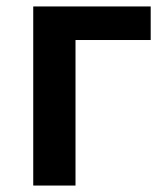

<svg xmlns="http://www.w3.org/2000/svg" viewBox="-20 -575 516 595"><path d="M83 0V-555H447V-451H214V0Z"/></svg>

Font: Noto Sans SC SemiBold
Style: Regular
Weight: 600
Designer: Ryoko NISHIZUKA 西塚涼子 (kana, bopomofo & ideographs); Paul D. Hunt (Latin, Greek & Cyrillic); Sandoll Communications 산돌커뮤니
Foundry: Adobe
Version: Version 2.004-H2;hotconv 1.0.118;makeotfexe 2.5.65603